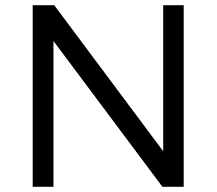

<svg xmlns="http://www.w3.org/2000/svg" viewBox="-20 -720 835 740"><path d="M106 0V-700H189L609 -137V-700H688V0H606L186 -562V0Z"/></svg>

Font: Trueno
Style: Lt
Weight: 300
Designer: Julieta Ulanovsky
Foundry: Julieta Ulanovsky
Version: Version 3.001b